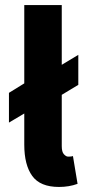

<svg xmlns="http://www.w3.org/2000/svg" viewBox="-20 -721 343 753"><path d="M211.4 12.2Q137.7 12.2 106.4 -31Q75.2 -74.2 75.2 -153.8V-275.9L15.1 -240.2V-356.9L75.2 -394V-701.2H222.2V-466.8L287.1 -505.9V-388.2L222.2 -349.1V-147.9Q222.2 -125 230.7 -116Q239.3 -106.9 246.1 -106.9H252.9Q259.8 -106.9 266.1 -108.9L284.2 0Q251 12.2 211.4 12.2Z"/></svg>

Font: SourceSansPro-Bold
Style: Bold
Weight: 700
Designer: Paul D. Hunt
Foundry: Adobe Systems Incorporated
Version: Version 1.050;PS Version 1.000;hotconv 1.0.70;makeotf.lib2.5